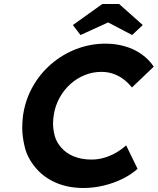

<svg xmlns="http://www.w3.org/2000/svg" viewBox="-20 -929 788 959"><path d="M397 10Q320 10 259 -16.5Q198 -43 157.5 -91.5Q117 -140 104 -193Q91 -246 91 -291Q91 -320 95 -352Q106 -429 142.5 -494.5Q179 -560 235 -608.5Q291 -657 361 -684Q431 -711 508 -711Q558 -711 604.5 -697.5Q651 -684 687.5 -658Q724 -632 748 -596L639 -492Q620 -516 596.5 -533.5Q573 -551 545.5 -560.5Q518 -570 486 -570Q443 -570 403.5 -554Q364 -538 332 -509.5Q300 -481 277.5 -440.5Q255 -400 248 -351Q245 -330 245 -311Q245 -284 253 -252Q261 -220 286 -191.5Q311 -163 349.5 -147.5Q388 -132 437 -132Q469 -132 500 -141Q531 -150 559 -166Q587 -182 610 -203L667 -86Q638 -59 594.5 -37Q551 -15 499.5 -2.5Q448 10 397 10ZM382 -754 344 -804 491 -909H575L693 -804L640 -754L520 -817Z"/></svg>

Font: Lexend SemBd
Style: Italic
Weight: 600
Italic angle: -8.13011°
Designer: Bonnie Shaver-Troup, Thomas Jockin
Foundry: Lexend
Version: Version 1.007